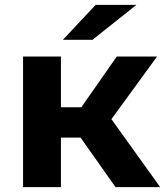

<svg xmlns="http://www.w3.org/2000/svg" viewBox="-20 -771 682 791"><path d="M312 -204H231V0H75V-538H231V-329H315L461 -538H627L439 -280L640 0H456ZM374 -751H542L361 -607H239Z"/></svg>

Font: Montserrat Alternates
Style: Bold
Weight: 700
Designer: Julieta Ulanovsky
Foundry: Julieta Ulanovsky
Version: Version 7.200